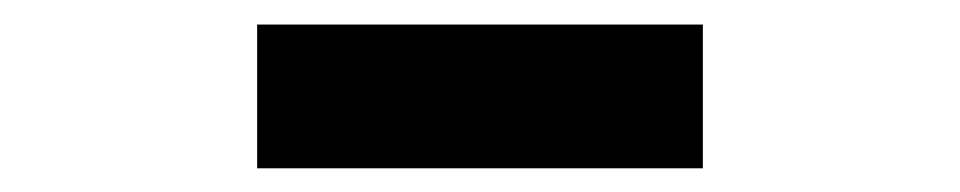

<svg xmlns="http://www.w3.org/2000/svg" viewBox="-20 -854 790 158"><path d="M191.6 -715.5V-833.8H558.4V-715.5Z"/></svg>

Font: Martian Mono SemiExpanded
Style: Regular
Weight: 400
Width: 6
Monospace: yes
Designer: Roman Shamin
Foundry: Evil Martians
Version: Version 1.000